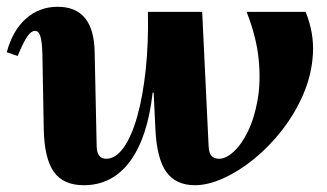

<svg xmlns="http://www.w3.org/2000/svg" viewBox="-21 -531 965 566"><path d="M226 15Q166 15 138 -24Q110 -63 108 -149L104 -371Q103 -408 98 -424Q93 -440 82 -440Q71 -440 59.5 -423.5Q48 -407 31 -366L-1 -377Q16 -441 55.5 -476Q95 -511 149 -511Q256 -511 258 -377L264 -99Q265 -63 292 -63Q320 -63 343.5 -96Q367 -129 383.5 -187.5Q400 -246 408.5 -325Q417 -404 415 -496H575L594 -100Q595 -79 603 -71Q611 -63 625 -63Q645 -63 668 -84Q691 -105 710 -144Q729 -183 738.5 -237Q748 -291 741.5 -356.5Q735 -422 706 -496H880Q905 -434 901.5 -372.5Q898 -311 873.5 -254Q849 -197 811 -148Q773 -99 728 -62.5Q683 -26 637.5 -5.5Q592 15 554 15Q497 15 469 -24.5Q441 -64 437 -152L432 -258H429Q414 -125 362 -55Q310 15 226 15Z"/></svg>

Font: Platypi
Style: Bold Italic
Weight: 700
Italic angle: -13°
Designer: David Sargent
Foundry: Bolt Cutter Type
Version: Version 1.200; ttfautohint (v1.8.4.7-5d5b)